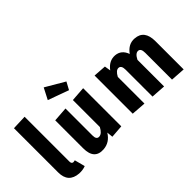

<svg xmlns="http://www.w3.org/2000/svg" viewBox="-76 -1453 2039 2039"><g transform="rotate(-45 944.0 -433.0)"><path d="M86 -144V-808L252 -814V-140Q252 -108 278 -106Q284 -106 291 -108L302 -110L333 8Q289 25 236 22Q86 11 86 -144Z M831 -765 785 -680 551 -765 616 -891ZM906 -16 761 -5 754 -74Q698 17 601 24Q455 34 455 -137V-557L621 -569V-162Q621 -101 664 -104Q706 -107 740 -172V-577L906 -589Z M1802 -399V25L1638 14V-389Q1638 -454 1600 -457Q1560 -460 1527 -394V6L1364 -5V-408Q1364 -473 1325 -476Q1286 -479 1251 -413V-13L1087 -25V-598L1232 -588L1243 -519Q1304 -602 1392 -596Q1480 -589 1513 -496Q1575 -583 1666 -576Q1802 -567 1802 -399Z"/></g></svg>

Font: Xiangcui Wave Sans Xiangcui Wave Sans
Style: Regular
Weight: 800
Width: 3
Version: Version 0.920;March 28, 2024;FontCreator 14.0.0.2814 64-bit